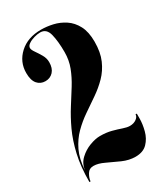

<svg xmlns="http://www.w3.org/2000/svg" viewBox="-180 -790 758 874"><g transform="rotate(-30 199.5 -353.0)"><path d="M267.5 5.5Q234.5 5.5 200.2 -9.5Q166 -24.5 135 -39.5Q104 -54.5 80 -54.5Q57 -54.5 46 -36Q35 -17.5 33.5 0H27.5Q27.5 -80 41.8 -141.5Q56 -203 78.5 -251.5Q101 -300 126.5 -340Q152 -380 174.5 -416.2Q197 -452.5 211.2 -489.5Q225.5 -526.5 225.5 -569Q225.5 -625.5 216 -663.8Q206.5 -702 173.5 -702Q159 -702 141.2 -697Q123.5 -692 110.8 -683.2Q98 -674.5 98 -663.5Q98 -654 109 -638.5Q120 -623 131 -604Q142 -585 142 -564.5Q142 -532.5 125.8 -515Q109.5 -497.5 84.5 -497.5Q58.5 -497.5 42.5 -516.2Q26.5 -535 26.5 -573.5Q26.5 -631.5 69.5 -671.2Q112.5 -711 183.5 -711Q212.5 -711 244.5 -703.8Q276.5 -696.5 304.5 -678Q332.5 -659.5 350 -626.5Q367.5 -593.5 367.5 -542Q367.5 -486 350.2 -446.8Q333 -407.5 304.8 -378.8Q276.5 -350 242.2 -326.5Q208 -303 173.2 -279.2Q138.5 -255.5 108.8 -225.8Q79 -196 59.5 -155.2Q40 -114.5 36.5 -56.5Q41 -90 65 -112.5Q89 -135 119.2 -146.2Q149.5 -157.5 173.5 -157.5Q206.5 -157.5 233 -150.5Q259.5 -143.5 280.2 -136.2Q301 -129 315.5 -129Q335.5 -129 349.5 -139Q363.5 -149 363.5 -162H370V-137.5Q370 -107 361.2 -73.8Q352.5 -40.5 330.2 -17.5Q308 5.5 267.5 5.5Z"/></g></svg>

Font: Imbue 100pt Black
Style: Regular
Weight: 900
Designer: Tyler Finck
Foundry: Etcetera Type Company
Version: Version 1.102; ttfautohint (v1.8.3)